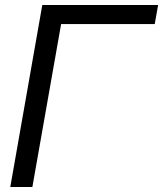

<svg xmlns="http://www.w3.org/2000/svg" viewBox="-20 -745 650 765"><path d="M148.5 -725H610L596.5 -649H223.5L109 0H21Z"/></svg>

Font: JuliaMono Italic
Style: Regular
Weight: 400
Italic angle: -9°
Monospace: yes
Designer: cormullion
Foundry: corm
Version: Version 0.049; ttfautohint (v1.8.4)